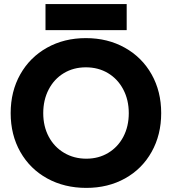

<svg xmlns="http://www.w3.org/2000/svg" viewBox="-20 -904 838 936"><path d="M32 -352.5Q32 -458.4 78.8 -541.5Q125.6 -624.6 209.1 -671.4Q292.6 -718.2 398.6 -718.2Q504.9 -718.2 588.5 -671.4Q672.2 -624.6 719 -541.6Q765.8 -458.5 765.8 -352.7Q765.8 -246.8 719.2 -163.6Q672.7 -80.4 589.6 -34.2Q506.6 12 400.8 12Q293.9 12 210.1 -34.2Q126.3 -80.3 79.1 -163.4Q32 -246.5 32 -352.5ZM607.8 -352.4Q607.8 -416.9 581 -467.8Q554.2 -518.8 506.8 -547.3Q459.4 -575.8 398.6 -575.8Q338.2 -575.8 291 -547.3Q243.8 -518.8 217.3 -467.8Q190.8 -416.9 190.8 -352.4Q190.8 -288 217.6 -237.7Q244.4 -187.4 292.5 -158.9Q340.6 -130.4 400.8 -130.4Q460.9 -130.4 508 -158.9Q555.1 -187.4 581.5 -237.7Q607.8 -288 607.8 -352.4ZM201.8 -884.2H597.6V-757.2H201.8Z"/></svg>

Font: 寒蝉端黑体 Light
Style: Regular
Weight: 300
Designer: ChillDuanSans {Warren2060}; 
Source Han Sans {Ryoko NISHIZUKA 西塚涼子 (kana, bopomofo & ideographs); Paul D. Hunt (Latin, G
Foundry: ChillType&Adobe
Version: Version 1.300;Glyphs 3.3 (3306)